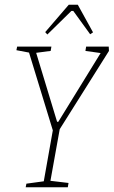

<svg xmlns="http://www.w3.org/2000/svg" viewBox="-20 -787 478 807"><path d="M192 -27 268 -18 265 0H88L91 -15L164 -25L202 -239L102 -566L49 -576L52 -591H196L193 -573L132 -565L220 -275H225L403 -564L339 -573L342 -591H437L438 -573L231 -244ZM170 -652 269 -767H307L371 -651L359 -643L288 -741H280L179 -642Z"/></svg>

Font: Grenze Thin
Style: Italic
Weight: 250
Italic angle: -10°
Designer: Renata Polastri
Foundry: Omnibus-Type
Version: Version 1.002; ttfautohint (v1.8)